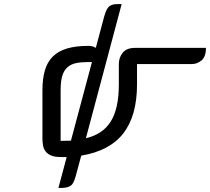

<svg xmlns="http://www.w3.org/2000/svg" viewBox="-20 -777 1039 950"><path d="M405 -93Q447 -103 477.5 -123.5Q508 -144 528 -176Q548 -208 558 -253.5Q568 -299 568 -360V-460Q568 -493 587.5 -516.5Q607 -540 647 -540H999Q999 -496 977 -478Q955 -460 929 -460H658V-360Q658 -204 590 -117Q522 -30 382 -7L355 93Q350 111 344.5 123Q339 135 330 141.5Q321 148 308.5 150.5Q296 153 278 153H269L310 0H280Q252 0 234.5 -7Q217 -14 207 -26Q197 -38 193.5 -54.5Q190 -71 190 -90V-331Q190 -387 202 -428.5Q214 -470 241 -497Q268 -524 311.5 -537Q355 -550 417 -550Q440 -550 454 -540L496 -697Q502 -718 508.5 -730Q515 -742 524 -748Q533 -754 545 -755.5Q557 -757 573 -757H582ZM331 -81 435 -470H417Q381 -470 355.5 -464.5Q330 -459 313 -443.5Q296 -428 288 -401Q280 -374 280 -331V-80Z"/></svg>

Font: Warnes
Style: Regular
Weight: 400
Designer: Eduardo Rodriguez Tunni
Foundry: Eduardo Rodriguez Tunni
Version: Version 1.001